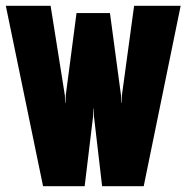

<svg xmlns="http://www.w3.org/2000/svg" viewBox="-20 -640 641 660"><path d="M128 0 0 -620H154L203 -312L204 -286H205L206 -312L243 -595H358L396 -312L397 -286H398L399 -312L441 -620H601L474 0H331L303 -240L302 -267H301L300 -240L271 0Z"/></svg>

Font: Smooch Sans Black
Style: Regular
Weight: 900
Designer: Robert E. Leuschke
Foundry: Robert E. Leuschke
Version: Version 1.010; ttfautohint (v1.8.3)